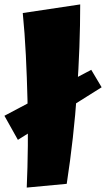

<svg xmlns="http://www.w3.org/2000/svg" viewBox="-63 -836 480 869"><path d="M18 -203 -43 -312 350 -520 397 -441ZM239 -4 58 13Q62 -76 63 -176.5Q64 -277 61.5 -381Q59 -485 54 -586Q49 -687 40 -777L300 -816Q300 -628 285.5 -420Q271 -212 239 -4Z"/></svg>

Font: Marhey Light
Style: Regular
Weight: 300
Designer: Nur Syamsi & Bustanul Arifin
Foundry: Namelatype
Version: Version 1.000